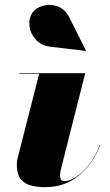

<svg xmlns="http://www.w3.org/2000/svg" viewBox="-20 -762 452 792"><path d="M189.5 -569Q149.5 -574 127.2 -599Q105 -624 101.5 -655.2Q98 -686.5 114.5 -710.5Q128 -730 157.2 -738.2Q186.5 -746.5 217.5 -735.8Q248.5 -725 267 -688L334.5 -553L333.5 -552ZM393 -163Q364.5 -87.5 306.5 -38.8Q248.5 10 165.5 10Q108 10 78.8 -10.2Q49.5 -30.5 49.5 -82.5Q49.5 -86.5 49.8 -93.5Q50 -100.5 51.5 -105L141.5 -457.5H60V-460H331.5L229.5 -56.5Q229 -52 228.2 -47Q227.5 -42 227.5 -38.5Q227.5 -30 231.5 -22.2Q235.5 -14.5 245.5 -14.5Q267 -14.5 294.8 -32.8Q322.5 -51 348.5 -84.5Q374.5 -118 391.5 -164Z"/></svg>

Font: Bodoni* 72pt Fatface
Style: Italic
Weight: 900
Italic angle: -13°
Version: Version 2.3